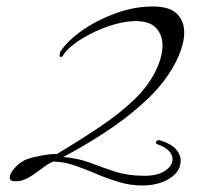

<svg xmlns="http://www.w3.org/2000/svg" viewBox="-20 -555 631 592"><path d="M420 17Q383 17 347.5 6.5Q312 -4 278 -18.5Q244 -33 211 -44.5Q178 -56 145 -57Q131 -52 114.5 -39.5Q98 -27 80.5 -15Q63 -3 45 2Q39 3 35 3.5Q31 4 27 4Q10 4 10 -8Q10 -19 23.5 -35Q37 -51 54 -60Q65 -66 84.5 -70.5Q104 -75 124 -78Q144 -81 155 -80Q229 -124 291 -166Q353 -208 397 -251Q436 -289 458.5 -333.5Q481 -378 481 -415Q481 -447 461.5 -468.5Q442 -490 398 -490Q370 -490 335.5 -480.5Q301 -471 268 -455Q235 -439 209.5 -420Q184 -401 173 -382Q170 -379 168 -379Q164 -379 164 -387Q164 -394 167 -397Q189 -430 234 -461.5Q279 -493 336.5 -514Q394 -535 451 -535Q503 -535 525.5 -512.5Q548 -490 548 -455Q548 -423 531.5 -384Q515 -345 486 -306.5Q457 -268 419 -235Q367 -188 302.5 -146Q238 -104 175 -71Q222 -67 259.5 -52.5Q297 -38 336 -25.5Q375 -13 425 -13Q466 -13 489 -28.5Q512 -44 512 -64Q512 -77 501.5 -89Q491 -101 466 -110Q461 -111 461 -116Q461 -119 464.5 -121.5Q468 -124 474 -122Q507 -112 522 -95.5Q537 -79 537 -60Q537 -36 520 -18.5Q503 -1 476.5 8Q450 17 420 17Z"/></svg>

Font: Moon Dance
Style: Regular
Weight: 400
Designer: Robert E. Leuschke
Foundry: Robert E. Leuschke
Version: Version 1.010; ttfautohint (v1.8.3)